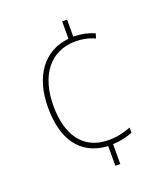

<svg xmlns="http://www.w3.org/2000/svg" viewBox="-136 -815 783 916"><g transform="rotate(-20 256.0 -357.0)"><path d="M313 -638V-724H288V-636C159 -623 84 -518 84 -360C84 -204 148 -98 291 -90V10H316V-91C357 -92 393 -102 417 -112V-138C384 -125 345 -116 305 -116C171 -116 111 -216 111 -360C111 -509 183 -613 315 -613C346 -613 380 -607 412 -592L419 -616C387 -630 356 -637 313 -638Z"/></g></svg>

Font: Noto Sans Gujarati SemiCondensed Thin
Style: Regular
Weight: 100
Width: 4
Designer: Jelle Bosma - Monotype Design Team, Universal Thirst
Foundry: Monotype Imaging Inc.
Version: Version 2.106